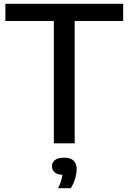

<svg xmlns="http://www.w3.org/2000/svg" viewBox="-20 -760 682 1018"><path d="M265.5 0V-648.5H8.5V-740H633V-648.5H376V0ZM288 238Q302.5 207.5 307.5 185.8Q312.5 164 312.5 142.5L330 167.5H321Q287 167.5 271.2 154.8Q255.5 142 255.5 121.5Q255.5 101 271.5 88.5Q287.5 76 320 76Q354 76 370.2 91.8Q386.5 107.5 386.5 137Q386.5 160 378.2 187.5Q370 215 355 238Z"/></svg>

Font: Encode Sans SemiExpanded Medium
Style: Regular
Weight: 500
Width: 6
Designer: Multiple Designers
Foundry: Impallari Type
Version: Version 3.002